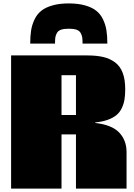

<svg xmlns="http://www.w3.org/2000/svg" viewBox="-20 -1103 786 1123"><path d="M44.9 0ZM607.9 -848.1H462.9Q462.9 -871.6 460.9 -884.5Q459 -897.5 451.4 -910.6Q443.8 -923.8 427 -929.4Q410.2 -935.1 382.3 -935.1Q354.5 -935.1 337.6 -929.4Q320.8 -923.8 313.2 -910.6Q305.7 -897.5 303.7 -884.5Q301.8 -871.6 301.8 -848.1H156.7Q156.7 -892.6 162.1 -926Q167.5 -959.5 182.4 -990.2Q197.3 -1021 222.2 -1040.5Q247.1 -1060.1 287.4 -1071.5Q327.6 -1083 382.3 -1083Q437 -1083 477.3 -1071.5Q517.6 -1060.1 542.5 -1040.5Q567.4 -1021 582.3 -990.2Q597.2 -959.5 602.5 -926Q607.9 -892.6 607.9 -848.1ZM339.8 -430.2H424.3V-663.1H339.8ZM536.6 -386.7 537.1 -383.8Q634.8 -372.6 677.5 -327.4Q720.2 -282.2 720.2 -213.4V0H424.3V-316.9H339.8V0H44.9V-778.8H490.7Q545.9 -778.8 585.2 -769.3Q624.5 -759.8 654.1 -737.3Q683.6 -714.8 698 -676Q712.4 -637.2 712.4 -581.1Q712.4 -546.4 708 -520.3Q703.6 -494.1 692.1 -470.2Q680.7 -446.3 661.1 -429.9Q641.6 -413.6 610.4 -402.3Q579.1 -391.1 536.6 -386.7Z"/></svg>

Font: Coda ExtraBold
Style: Regular
Weight: 800
Version: Version 2.001; ttfautohint (v0.8) -r 50 -G 200 -x